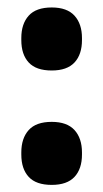

<svg xmlns="http://www.w3.org/2000/svg" viewBox="-20 -494 284 527"><path d="M122 13.5Q79 13.5 58.8 -8.5Q38.5 -30.5 38.5 -70V-75.5Q38.5 -114.5 58.8 -137Q79 -159.5 122 -159.5Q164 -159.5 184.5 -137Q205 -114.5 205 -75.5V-70Q205 -30.5 184.5 -8.5Q164 13.5 122 13.5ZM122 -300.5Q79 -300.5 58.8 -322.5Q38.5 -344.5 38.5 -384V-389.5Q38.5 -428.5 58.8 -451Q79 -473.5 122 -473.5Q164 -473.5 184.5 -451Q205 -428.5 205 -389.5V-384Q205 -344.5 184.5 -322.5Q164 -300.5 122 -300.5Z"/></svg>

Font: Anek Malayalam
Style: Bold
Weight: 700
Version: Version 1.003